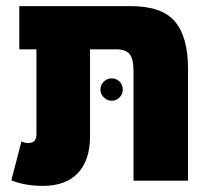

<svg xmlns="http://www.w3.org/2000/svg" viewBox="-20 -590 698 627"><path d="M407 -570Q509 -570 551.5 -519.5Q594 -469 594 -366V0H416V-359Q416 -397 403.5 -413Q391 -429 358 -429H274V-145Q274 -67 234.5 -25Q195 17 120 17Q62 17 17 -1L50 -128Q60 -123 73 -123Q99 -123 99 -151V-429H43V-570ZM381 -297Q381 -283 370.5 -272Q360 -261 345 -261Q330 -261 319 -272Q308 -283 308 -297Q308 -313 319 -323.5Q330 -334 345 -334Q360 -334 370.5 -323.5Q381 -313 381 -297Z"/></svg>

Font: FiraGO ExtraBold
Style: Regular
Weight: 800
Designer: bBox Type
Foundry: bBox Type GmbH
Version: Version 1.001;PS 001.001;hotconv 1.0.88;makeotf.lib2.5.64775